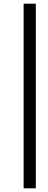

<svg xmlns="http://www.w3.org/2000/svg" viewBox="-20 -806 262 1040"><path d="M108 214V-786H174V214Z"/></svg>

Font: Justus
Style: Italic
Weight: 400
Italic angle: -12°
Version: Version 001.001